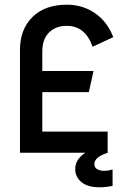

<svg xmlns="http://www.w3.org/2000/svg" viewBox="-20 -650 537 817"><path d="M382 54Q386 71 408.5 75.5Q431 80 459 71V141Q429 147 404 147Q352 147 326 124.5Q300 102 300 70Q300 28 343 0H65V-438Q65 -525 118 -577.5Q171 -630 265 -630Q331 -630 383.5 -594.5Q436 -559 462 -492L374 -451Q343 -540 264 -540Q217 -540 188.5 -511.5Q160 -483 160 -431V-348H378L358 -258H160V-90H438V0Q405 11 392 24.5Q379 38 382 54Z"/></svg>

Font: Gulax
Style: Regular
Weight: 400
Designer: Morgan Gilbert
Foundry: VTF
Version: Version 1.001;hotconv 1.0.109;makeotfexe 2.5.65596